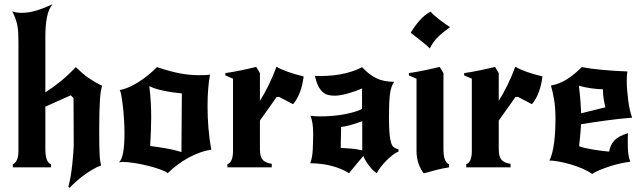

<svg xmlns="http://www.w3.org/2000/svg" viewBox="-20 -808 3104 927"><path d="M310 93Q316 73 321 43.5Q326 14 329 -15.5Q332 -45 334 -70Q336 -95 336 -106Q336 -163 335.5 -220Q335 -277 335 -334L322 -348L199 -293V-88Q199 -25 226 -15V0H42V-15Q54 -20 61.5 -35.5Q69 -51 69 -79V-605Q69 -630 68 -650Q67 -670 63.5 -687Q60 -704 54 -720Q48 -736 39 -753Q59 -746 86 -746Q119 -746 155.5 -757Q192 -768 234 -788Q214 -764 206.5 -724Q199 -684 199 -632V-362Q242 -390 276 -418Q310 -446 346 -484Q363 -468 377 -455.5Q391 -443 405.5 -433Q420 -423 436 -413.5Q452 -404 473 -394Q469 -380 466.5 -364.5Q464 -349 462.5 -325Q461 -301 460 -266Q459 -231 459 -179Q459 -135 459.5 -106.5Q460 -78 461 -60Q462 -42 464 -30.5Q466 -19 468 -9Q448 -2 427.5 10Q407 22 386.5 37Q366 52 348 68Q330 84 316 99Z M738 -484Q807 -461 853 -453Q899 -445 938 -445Q960 -445 971.5 -445.5Q983 -446 994 -448Q982 -383 982 -295Q982 -187 1000 -85Q975 -82 947 -72Q919 -62 891 -47Q863 -32 837 -12.5Q811 7 790 28Q779 19 752 9.5Q725 0 693 -8Q661 -16 629 -21Q597 -26 576 -26Q570 -26 564.5 -25.5Q559 -25 554 -24Q568 -36 574.5 -71.5Q581 -107 581 -164Q581 -193 579 -227.5Q577 -262 573.5 -293Q570 -324 566 -346Q562 -368 558 -373Q597 -380 645 -409.5Q693 -439 738 -484ZM858 -357Q812 -361 768 -370.5Q724 -380 701 -392Q706 -350 708 -313.5Q710 -277 710 -240Q710 -211 708.5 -174.5Q707 -138 705 -103Q739 -99 780 -92Q821 -85 856 -74Z M1235 -321Q1258 -358 1278 -399Q1298 -440 1315 -486Q1334 -474 1369 -461.5Q1404 -449 1446 -439Q1441 -397 1428 -362.5Q1415 -328 1395 -305L1328 -340H1316L1235 -226V-88Q1235 -53 1247.5 -37.5Q1260 -22 1292 -17V0H1078V-15Q1105 -25 1105 -79V-428L1068 -444V-455Q1103 -460 1144 -468.5Q1185 -477 1217 -485L1235 -455Z M1625 -94Q1647 -92 1670.5 -91Q1694 -90 1729 -82V-223Q1700 -212 1673 -204.5Q1646 -197 1627 -195ZM1883 -413Q1867 -390 1862.5 -352Q1858 -314 1858 -241Q1858 -193 1860.5 -164.5Q1863 -136 1868 -119.5Q1873 -103 1882 -96.5Q1891 -90 1904 -87V-76Q1890 -71 1874.5 -58.5Q1859 -46 1844 -31Q1829 -16 1817 0Q1805 16 1799 28Q1778 14 1761 -9Q1744 -32 1734 -55L1665 28Q1627 5 1581.5 -7Q1536 -19 1478 -20Q1488 -46 1490 -85.5Q1492 -125 1492 -165Q1492 -189 1489 -210.5Q1486 -232 1479 -249Q1501 -246 1527 -246Q1555 -246 1584.5 -248.5Q1614 -251 1641 -256Q1668 -261 1690.5 -267.5Q1713 -274 1728 -282V-381Q1694 -366 1657 -356Q1620 -346 1596 -346Q1579 -346 1564.5 -349.5Q1550 -353 1538 -363.5Q1526 -374 1516.5 -393Q1507 -412 1500 -442Q1506 -442 1508.5 -441.5Q1511 -441 1523 -441Q1595 -441 1647 -454Q1699 -467 1728 -484Q1761 -448 1796.5 -430.5Q1832 -413 1883 -413Z M2121 -455V-88Q2121 -25 2148 -15V0Q2116 5 2088 12Q2060 19 2030 28H2025Q1991 -18 1991 -80V-428L1954 -444V-455Q1989 -460 2030 -468.5Q2071 -477 2103 -485ZM1963 -650Q1980 -679 2004.5 -707.5Q2029 -736 2059 -752Q2065 -744 2077.5 -733Q2090 -722 2104.5 -711Q2119 -700 2132.5 -690.5Q2146 -681 2153 -677Q2119 -653 2095.5 -630.5Q2072 -608 2055 -574Q2049 -581 2036.5 -591.5Q2024 -602 2010 -613Q1996 -624 1983 -634Q1970 -644 1963 -650Z M2388 -321Q2411 -358 2431 -399Q2451 -440 2468 -486Q2487 -474 2522 -461.5Q2557 -449 2599 -439Q2594 -397 2581 -362.5Q2568 -328 2548 -305L2481 -340H2469L2388 -226V-88Q2388 -53 2400.5 -37.5Q2413 -22 2445 -17V0H2231V-15Q2258 -25 2258 -79V-428L2221 -444V-455Q2256 -460 2297 -468.5Q2338 -477 2370 -485L2388 -455Z M2839 32Q2820 18 2792 6Q2764 -6 2734.5 -14.5Q2705 -23 2677.5 -28Q2650 -33 2632 -33Q2640 -46 2646 -69.5Q2652 -93 2655.5 -120.5Q2659 -148 2660.5 -177Q2662 -206 2662 -230Q2662 -291 2654.5 -331.5Q2647 -372 2640 -395Q2683 -403 2718.5 -426Q2754 -449 2789 -484Q2830 -476 2890 -470.5Q2950 -465 3009 -463Q3006 -445 3006 -418Q3006 -397 3008 -372.5Q3010 -348 3013 -324Q3016 -300 3021 -278Q3026 -256 3032 -240Q2971 -235 2908 -226.5Q2845 -218 2785 -208Q2784 -179 2781 -151Q2778 -123 2776 -102Q2788 -97 2806.5 -93Q2825 -89 2846 -85.5Q2867 -82 2887 -79.5Q2907 -77 2921 -76Q2926 -107 2945.5 -129Q2965 -151 3012 -165Q3011 -153 3011 -141.5Q3011 -130 3011 -119Q3011 -85 3013.5 -65.5Q3016 -46 3023 -27Q3004 -25 2978 -19.5Q2952 -14 2926 -5.5Q2900 3 2876.5 12.5Q2853 22 2839 32ZM2775 -394Q2780 -352 2782.5 -320Q2785 -288 2786 -261L2903 -290Q2898 -310 2894.5 -332Q2891 -354 2891 -377Q2868 -377 2835.5 -381.5Q2803 -386 2775 -394Z"/></svg>

Font: New Rocker
Style: Regular
Weight: 400
Designer: Pablo Impallari, Brenda Gallo, Rodrigo Fuenzalida
Foundry: Pablo Impallari, Brenda Gallo, Rodrigo Fuenzalida
Version: Version 1.000; ttfautohint (v0.93) -l 8 -r 50 -G 200 -x 14 -